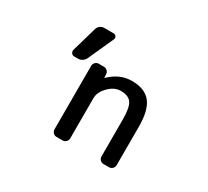

<svg xmlns="http://www.w3.org/2000/svg" viewBox="-143 -982 1287 1189"><g transform="rotate(30 500.0 -388.0)"><path d="M246.1 -720.7Q251 -735.4 263.2 -744.6Q275.4 -753.9 291 -753.9H359.4Q371.1 -753.9 377.4 -743.7Q383.8 -733.4 378.9 -722.7L295.9 -539.1Q289.1 -525.4 275.9 -516.6Q262.7 -507.8 246.1 -507.8H218.8Q206.1 -507.8 198.2 -518.6Q193.4 -525.4 193.4 -533.2Q193.4 -537.1 194.3 -541ZM446.3 -488.3Q446.3 -487.3 447.3 -486.8Q448.2 -486.3 449.2 -487.3Q518.6 -555.7 605.5 -555.7Q698.2 -555.7 740.7 -502.4Q783.2 -449.2 783.2 -332V-56.6Q783.2 -42 772.9 -31.7Q762.7 -21.5 748 -21.5H709Q695.3 -21.5 685.1 -31.7Q674.8 -42 674.8 -56.6V-318.4Q674.8 -405.3 653.3 -436.5Q631.8 -467.8 576.2 -467.8Q531.2 -467.8 491.2 -427.7Q451.2 -387.7 451.2 -342.8V-56.6Q451.2 -42 440.9 -31.7Q430.7 -21.5 416 -21.5H373Q359.4 -21.5 349.1 -31.7Q338.9 -42 338.9 -56.6V-509.8Q338.9 -524.4 349.1 -534.7Q359.4 -544.9 373 -544.9H410.2Q423.8 -544.9 434.6 -534.7Q445.3 -524.4 445.3 -510.7Z"/></g></svg>

Font: Gen Jyuu Gothic L Monospace Medium
Style: Regular
Weight: 500
Designer: [Source Han Sans]
Ryoko NISHIZUKA  (kana & ideographs); Paul D. Hunt (Latin, Greek & Cyrillic); Wenlong ZHANG  (bopomofo
Version: Version 1.002.20150607